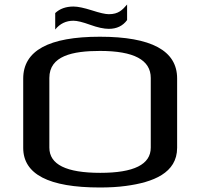

<svg xmlns="http://www.w3.org/2000/svg" viewBox="-20 -822 889 852"><path d="M766 -474C766 -597 652 -659 423 -659C196 -659 83 -597 83 -473V-166C83 -49 196 10 423 10C464 10 503 8 539 3C659 -13 766 -54 766 -166ZM424 -596C574 -596 649 -556 649 -476V-167C649 -92 574 -55 425 -55C274 -55 199 -92 199 -167V-476C199 -574 301 -596 424 -596ZM463 -759C447 -759 422 -765 388 -776C353 -787 326 -793 306 -793C272 -793 245 -783 225 -764V-691C246 -717 273 -730 306 -730C322 -730 347 -724 380 -712C413 -700 441 -694 463 -694C498 -694 525 -707 544 -733V-802C523 -778 506 -759 463 -759Z"/></svg>

Font: Gamestation Extended
Style: Regular
Weight: 400
Width: 7
Designer: Jonas Hecksher
Foundry: Jonas Hecksher, Playtypeª, e-types AS
Version: Version 1.003